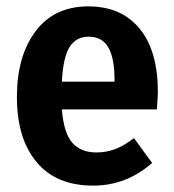

<svg xmlns="http://www.w3.org/2000/svg" viewBox="-20 -566 545 602"><path d="M472 -223H174Q180 -148 207 -118Q234 -88 282 -88Q313 -88 341 -98.5Q369 -109 400 -133L457 -55Q376 16 272 16Q156 16 94.5 -58Q33 -132 33 -262Q33 -390 91.5 -468Q150 -546 257 -546Q360 -546 417.5 -476.5Q475 -407 475 -277Q475 -268 472 -223ZM339 -317Q339 -384 319.5 -417.5Q300 -451 258 -451Q219 -451 198.5 -419Q178 -387 174 -310H339Z"/></svg>

Font: Fira Sans Condensed SemiBold
Style: Regular
Weight: 600
Width: 3
Designer: bBox Type GmbH & Carrois Corporate GbR & Edenspiekermann AG
Foundry: bBox Type GmbH & Carrois Corporate GbR & Edenspiekermann AG
Version: Version 4.301